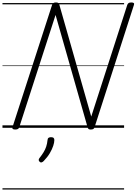

<svg xmlns="http://www.w3.org/2000/svg" viewBox="-20 -1035 1106 1555"><path d="M103 14Q75 14 81 -5L402 -996Q405 -1006 412 -1010.5Q419 -1015 433 -1015Q445 -1015 451 -1011.5Q457 -1008 460 -999L719 -91L1011 -996Q1015 -1006 1022 -1010.5Q1029 -1015 1044 -1015Q1072 -1015 1065 -996L746 -5Q743 5 736 9.5Q729 14 715 14Q704 14 698.5 10.5Q693 7 690 -2L430 -914L136 -5Q133 5 125.5 9.5Q118 14 103 14ZM302 276Q294 269 293.5 261.5Q293 254 299 246Q318 222 332 199.5Q346 177 354 153Q362 129 365 99Q366 86 373.5 81Q381 76 393 76Q408 76 414.5 82.5Q421 89 420 101Q420 119 411 146.5Q402 174 383.5 205.5Q365 237 335 268Q328 276 319 279.5Q310 283 302 276ZM0 490H985V500H0ZM0 -20H985V0H0ZM0 -505H985V-500H0ZM0 -1010H985V-1000H0Z"/></svg>

Font: Playwrite AU TAS Guides
Style: Regular
Weight: 400
Designer: Veronika Burian, José Scaglione
Foundry: TypeTogether
Version: Version 1.003